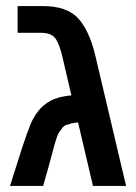

<svg xmlns="http://www.w3.org/2000/svg" viewBox="-20 -612 449 632"><path d="M294 -428 395 0H286L237 -209Q224 -208 214.5 -205.5Q205 -203 197.5 -200.5Q190 -198 184 -189.5Q178 -181 174 -175.5Q170 -170 165.5 -155.5Q161 -141 158.5 -132.5Q156 -124 150.5 -102Q145 -80 141 -67L122 0H13L38 -79Q73 -191 88 -219Q122 -284 192 -295Q203 -297 215 -298L187 -418Q176 -468 162 -486Q148 -504 115 -504H38V-592H121Q200 -592 237 -552Q274 -512 294 -428Z"/></svg>

Font: LT Superior Semi-bold
Style: Regular
Weight: 600
Designer: Daniel Lyons
Foundry: LyonsType
Version: Version 1.0